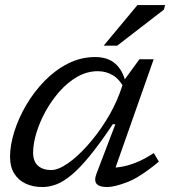

<svg xmlns="http://www.w3.org/2000/svg" viewBox="-20 -744 686 774"><path d="M369 -44 445 -243H434.5Q381.5 -163.5 340.2 -113.5Q299 -63.5 266 -36.8Q233 -10 205.2 0Q177.5 10 151 10Q112.5 10 83 -4Q53.5 -18 37 -45Q20.5 -72 20.5 -111.5Q20.5 -159 37.8 -213.8Q55 -268.5 86.2 -321.5Q117.5 -374.5 160.2 -418.2Q203 -462 254.5 -488Q306 -514 363.5 -514Q414 -514 444 -488Q474 -462 486 -414L483 -383.5Q463 -424 435.2 -440.5Q407.5 -457 374.5 -457Q331.5 -457 292.2 -434.8Q253 -412.5 220.2 -375.5Q187.5 -338.5 163.5 -294.8Q139.5 -251 126.5 -207.5Q113.5 -164 113.5 -128.5Q113.5 -93 133.2 -75.8Q153 -58.5 186.5 -58.5Q214.5 -58.5 253.2 -85.2Q292 -112 332 -156.8Q372 -201.5 406.8 -256.8Q441.5 -312 462.5 -368.5L481.5 -422L542 -505H599.5L435 -38L414 -69Q437 -66.5 466 -71Q495 -75.5 529 -89Q563 -102.5 600 -127L620.5 -92.5Q544 -29 492.5 -9.5Q441 10 412 10Q380 10 369.2 -3.2Q358.5 -16.5 369 -44ZM398 -560 534 -723.5H645.5L640.5 -705L452.5 -560Z"/></svg>

Font: Newsreader 7pt
Style: Italic
Weight: 400
Italic angle: -17°
Designer: Hugues Gentile
Foundry: Production Type
Version: Version 1.003